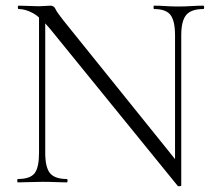

<svg xmlns="http://www.w3.org/2000/svg" viewBox="-20 -645 765 679"><path d="M118 -104V-602L140 -600V-104Q140 -53 157 -32.5Q174 -12 216 -12Q219 -12 219 -6Q219 0 216 0Q197 0 176.5 -1Q156 -2 131 -2Q107 -2 85 -1Q63 0 43 0Q41 0 41 -6Q41 -12 43 -12Q87 -12 102.5 -32.5Q118 -53 118 -104ZM621 11Q621 13 616 13.5Q611 14 609 13L157 -543Q123 -584 96.5 -598.5Q70 -613 46 -613Q43 -613 43 -619Q43 -625 46 -625Q63 -625 81 -624Q99 -623 113 -623Q127 -623 139.5 -624Q152 -625 158 -625Q171 -625 176 -613.5Q181 -602 204 -573L613 -65ZM621 -520V11L599 -20V-520Q599 -571 583 -592Q567 -613 525 -613Q523 -613 523 -619Q523 -625 525 -625Q545 -625 565.5 -623.5Q586 -622 611 -622Q634 -622 657 -623.5Q680 -625 699 -625Q702 -625 702 -619Q702 -613 699 -613Q656 -613 638.5 -592Q621 -571 621 -520Z"/></svg>

Font: Cormorant Light Light
Style: Regular
Weight: 300
Version: Version 4.000